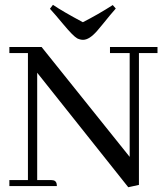

<svg xmlns="http://www.w3.org/2000/svg" viewBox="-20 -784 693 809"><path d="M443.4 -560.5V-585.9H643.6V-560.5H565.4V-4.9L520.5 4.9L136.7 -477.5V-25.4H194.3C197.6 -25.4 200.8 -25.1 204.1 -24.4C214.5 -22.5 219.7 -14.3 219.7 0H19.5V-25.4H97.7V-560.5H19.5V-585.9H155.3L526.4 -123V-560.5ZM330.1 -616.2C322.3 -616.2 314.1 -618.2 305.7 -622.1C293.9 -628.6 273.8 -649.1 245.1 -683.6C223.6 -709.6 205.4 -730.8 190.4 -747.1L203.1 -763.7C229.8 -745.4 271.8 -721 329.1 -690.4C371.4 -711.9 413.4 -736 455.1 -762.7L467.8 -748C453.5 -731.8 435.5 -710.3 414.1 -683.6L389.6 -654.3C367.5 -628.9 347.7 -616.2 330.1 -616.2Z"/></svg>

Font: Abhaya Libre
Style: Regular
Weight: 400
Designer: Pushpananda Ekanayake, Sol Matas, Pathum Egodawatta
Foundry: Mooniak
Version: Version 1.041; ; ttfautohint (v1.5)